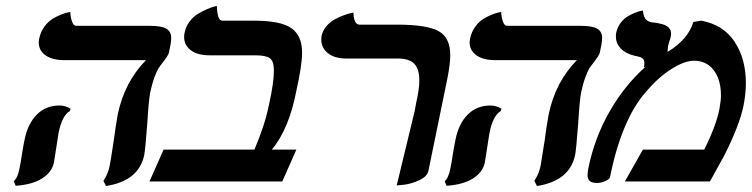

<svg xmlns="http://www.w3.org/2000/svg" viewBox="-20 -604 2502 639"><path d="M174.8 -161.1Q173.3 -152.8 167 -110.8Q165.5 -100.1 162.6 -82.8Q159.7 -65.4 159.2 -62Q152.3 -30.3 119.6 -9.8Q86.9 10.7 32.2 14.2L25.9 -1Q39.6 -13.2 44.9 -43.9Q48.8 -61 53.2 -91.8Q58.6 -124.5 62 -140.1Q72.8 -192.9 102.8 -222.9Q132.8 -252.9 178.2 -252.9Q197.3 -252.9 214.8 -242.2L212.9 -234.9Q186.5 -219.7 174.8 -161.1ZM480 -296.9Q474.6 -268.1 470.2 -192.9Q463.4 -104.5 460 -87.9Q441.9 -2 333 15.1L324.2 -2Q340.3 -26.4 345.2 -53.2Q347.2 -62 358.9 -138.2Q364.3 -181.6 372.1 -224.1Q394.5 -331.1 465.8 -403.8H194.8Q154.3 -403.8 131.6 -419.9Q108.9 -436 108.9 -462.9Q108.9 -467.3 110.8 -477.1Q115.2 -498 127.4 -514.9Q139.6 -531.7 153.8 -540.5Q168 -549.3 181.9 -554.9Q195.8 -560.5 205.1 -562.5L213.9 -564Q214.8 -544.9 220 -531.5Q225.1 -518.1 232.9 -518.1H477.1Q518.1 -518.1 533.9 -508.3Q549.8 -498.5 549.8 -478Q549.8 -470.7 547.9 -457L543 -433.1Q542.5 -428.2 540 -423.1Q537.6 -418 535.2 -414.6L528.3 -404.8L521 -395Q512.2 -384.3 507.1 -376Q502 -367.7 494.1 -346.9Q486.3 -326.2 480 -296.9Z M824.7 -535.2Q915.5 -535.2 950.4 -509.8Q985.4 -484.4 985.4 -429.2Q985.4 -387.7 966.3 -301.8Q941.9 -174.8 884.8 -106H966.3L919.4 0H477.5L524.4 -106H826.7Q861.8 -188 875.5 -256.8Q891.6 -329.6 891.6 -368.2Q891.6 -400.9 877.9 -410.4Q864.3 -419.9 829.6 -419.9H677.7Q637.2 -419.9 615 -436.8Q592.8 -453.6 592.8 -481Q592.8 -491.2 594.7 -496.1Q598.6 -516.1 611.1 -532.5Q623.5 -548.8 638.7 -557.9Q653.8 -566.9 668.2 -573.2Q682.6 -579.6 692.4 -582L701.7 -584Q703.6 -535.2 718.8 -535.2Z M1300.3 13.2 1360.4 -235.8Q1363.8 -252 1365.2 -262.2Q1375.5 -306.6 1375.5 -335.9Q1375.5 -375 1358.4 -392.1Q1341.3 -409.2 1305.2 -409.2H1133.3Q1093.8 -409.2 1071.5 -426.8Q1049.3 -444.3 1049.3 -472.2Q1049.3 -480 1050.3 -484.9Q1054.2 -502.4 1066.4 -516.8Q1078.6 -531.2 1093.5 -539.3Q1108.4 -547.4 1122.8 -552.7Q1137.2 -558.1 1146.5 -560.1L1156.2 -562Q1157.7 -522 1176.3 -522H1301.3Q1399.9 -522 1439.2 -500.7Q1478.5 -479.5 1478.5 -419.9Q1478.5 -391.6 1469.2 -344.2L1406.2 -37.1Q1402.8 -17.1 1376.2 -4.6Q1349.6 7.8 1325.2 10.7Z M1608.9 -161.1Q1607.4 -152.8 1601.1 -110.8Q1599.6 -100.1 1596.7 -82.8Q1593.8 -65.4 1593.3 -62Q1586.4 -30.3 1553.7 -9.8Q1521 10.7 1466.3 14.2L1460 -1Q1473.6 -13.2 1479 -43.9Q1482.9 -61 1487.3 -91.8Q1492.7 -124.5 1496.1 -140.1Q1506.8 -192.9 1536.9 -222.9Q1566.9 -252.9 1612.3 -252.9Q1631.3 -252.9 1648.9 -242.2L1647 -234.9Q1620.6 -219.7 1608.9 -161.1ZM1914.1 -296.9Q1908.7 -268.1 1904.3 -192.9Q1897.5 -104.5 1894 -87.9Q1876 -2 1767.1 15.1L1758.3 -2Q1774.4 -26.4 1779.3 -53.2Q1781.2 -62 1793 -138.2Q1798.3 -181.6 1806.2 -224.1Q1828.6 -331.1 1899.9 -403.8H1628.9Q1588.4 -403.8 1565.7 -419.9Q1543 -436 1543 -462.9Q1543 -467.3 1544.9 -477.1Q1549.3 -498 1561.5 -514.9Q1573.7 -531.7 1587.9 -540.5Q1602.1 -549.3 1616 -554.9Q1629.9 -560.5 1639.2 -562.5L1647.9 -564Q1648.9 -544.9 1654.1 -531.5Q1659.2 -518.1 1667 -518.1H1911.1Q1952.1 -518.1 1968 -508.3Q1983.9 -498.5 1983.9 -478Q1983.9 -470.7 1981.9 -457L1977.1 -433.1Q1976.6 -428.2 1974.1 -423.1Q1971.7 -418 1969.2 -414.6L1962.4 -404.8L1955.1 -395Q1946.3 -384.3 1941.2 -376Q1936 -367.7 1928.2 -346.9Q1920.4 -326.2 1914.1 -296.9Z M2287.6 -530.8 2313.5 -535.2Q2387.2 -522 2424.8 -465.1Q2462.4 -408.2 2462.4 -327.1Q2462.4 -293 2454.6 -252.9Q2441.4 -187 2389.6 -85L2342.8 0H2059.6L2119.6 -106H2323.7Q2364.3 -187.5 2374.5 -242.2Q2379.4 -269 2379.4 -287.1Q2379.4 -338.4 2355.5 -370.1Q2331.5 -401.9 2289.6 -401.9Q2258.3 -401.9 2214.8 -374.5Q2171.4 -347.2 2130.9 -299.8Q2048.8 -207 2009.8 -13.2Q2008.8 -8.3 1995.1 -1.7Q1981.4 4.9 1967.8 4.9Q1949.7 4.9 1942.6 -1.7Q1935.5 -8.3 1935.5 -22Q1935.5 -32.7 1938.5 -45.9Q1958.5 -144 2007.8 -231.2Q2057.1 -318.4 2129.4 -382.8L2122.6 -379.9Q2124.5 -385.7 2124.5 -394Q2124.5 -405.3 2117.9 -410.2Q2111.3 -415 2093.8 -418Q2062.5 -425.3 2046.1 -442.4Q2029.8 -459.5 2029.8 -481.9Q2029.8 -491.2 2030.8 -495.1Q2034.7 -513.2 2045.2 -527.3Q2055.7 -541.5 2067.9 -548.8Q2080.1 -556.2 2092 -561Q2104 -565.9 2111.8 -567.4L2119.6 -568.8Q2120.6 -557.1 2123.8 -549.1Q2127 -541 2131.8 -537.4Q2136.7 -533.7 2140.1 -532.2Q2143.6 -530.8 2148.4 -529.8Q2159.7 -528.8 2167 -527.6Q2174.3 -526.4 2183.8 -523.7Q2193.4 -521 2199.2 -517.3Q2205.1 -513.7 2209.2 -507.3Q2213.4 -501 2213.4 -492.2Q2213.4 -486.8 2212.4 -482.9Q2210.9 -472.7 2206.5 -463.9L2207.5 -464.8L2205.6 -459Q2204.1 -455.1 2203.6 -452.1Q2201.7 -438.5 2201.7 -431.2Q2270 -472.7 2287.6 -530.8Z"/></svg>

Font: Linux Libertine G
Style: Bold Italic
Weight: 700
Italic angle: -11.5°
Designer: Philipp H. Poll
Foundry: Philipp H. Poll
Version: Version 4.1.0